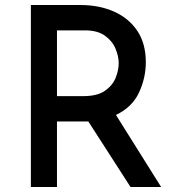

<svg xmlns="http://www.w3.org/2000/svg" viewBox="-20 -745 704 765"><path d="M300 -725Q376 -725 435 -698.5Q494 -672 527.5 -621.5Q561 -571 561 -497Q561 -435 534 -376.5Q507 -318 442 -287L622 0H500L332 -261Q323 -261 314 -261H207V0H103V-725ZM312 -362Q368 -362 398.5 -383.5Q429 -405 441 -435.5Q453 -466 453 -493Q453 -520 440.5 -550.5Q428 -581 398.5 -602.5Q369 -624 318 -624H207V-362Z"/></svg>

Font: Reem Kufi Ink
Style: Regular
Weight: 400
Designer: Khaled Hosny
Version: Version 1.7